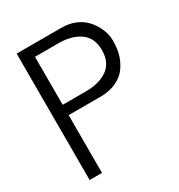

<svg xmlns="http://www.w3.org/2000/svg" viewBox="-175 -856 905 973"><g transform="rotate(-30 277.5 -370.0)"><path d="M65.9 0V-739.7H324.2Q439 -739.7 493.2 -648.9Q521.5 -601.1 521.5 -553.5Q521.5 -505.9 510.7 -470.5Q500 -435.1 477.8 -404.5Q455.6 -374 416 -356Q376.5 -337.9 324.2 -337.9H138.2V0ZM138.2 -398.4H274.9Q354 -398.4 401.6 -433.1Q449.2 -467.8 449.2 -539.1Q449.2 -610.4 401.4 -644.8Q353.5 -679.2 274.9 -679.2H138.2Z"/></g></svg>

Font: News Cycle
Style: Regular
Weight: 500
Version: Version 0.5.2